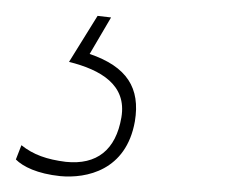

<svg xmlns="http://www.w3.org/2000/svg" viewBox="-69 -22 296 242"><path d="M7 200C40 203 90 193 101 131C108 89 91 62 44 46L71 0L54 -2L18 56C58 66 91 85 84 126C77 167 53 186 14 182C-10 179 -27 173 -42 161L-49 179C-40 188 -22 197 7 200Z"/></svg>

Font: Fixel Text 20240404 Thin
Style: Italic
Weight: 100
Width: 4
Italic angle: -10°
Designer: AlfaBravo + MacPaw
Foundry: Kyrylo Tkachov, Marchela Mozhyna, Serhii Makarenko, Maria Weinstein, Zakhar Kryvoshyya
Version: Version 1.211;Glyphs 3.2 (3225)